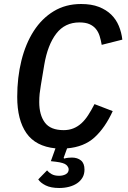

<svg xmlns="http://www.w3.org/2000/svg" viewBox="-20 -730 640 959"><path d="M377 -618Q304 -618 261 -562Q218 -506 201 -406L184 -304Q180 -281 178 -262Q176 -243 176 -220Q176 -156 204 -118Q232 -80 298 -80Q325 -80 347 -89Q369 -98 387 -114.5Q405 -131 420.5 -155Q436 -179 452 -210L543 -175Q505 -92 452.5 -44Q400 4 315 11L298 58L300 62Q311 59 321 58Q331 57 339 57Q367 57 384.5 71.5Q402 86 402 117Q402 140 392 157Q382 174 365 185.5Q348 197 325 203Q302 209 276 209Q234 209 208 196Q182 183 171 166L215 121Q223 131 237.5 139.5Q252 148 275 148Q295 148 309 140Q323 132 323 116Q323 105 311.5 94Q300 83 260 78L234 75L257 11Q158 1 112 -65Q66 -131 66 -246Q66 -343 87 -427.5Q108 -512 148.5 -575Q189 -638 248.5 -674Q308 -710 385 -710Q437 -710 474 -695.5Q511 -681 535.5 -657Q560 -633 573.5 -600.5Q587 -568 591 -532L488 -506Q484 -530 477.5 -550.5Q471 -571 458.5 -586Q446 -601 426.5 -609.5Q407 -618 377 -618Z"/></svg>

Font: IBM Plex Mono Medm
Style: Italic
Weight: 500
Italic angle: -9°
Monospace: yes
Designer: Mike Abbink, Paul van der Laan, Pieter van Rosmalen
Foundry: Bold Monday
Version: Version 2.3